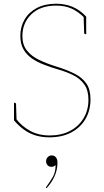

<svg xmlns="http://www.w3.org/2000/svg" viewBox="-20 -728 555 1029"><path d="M245 8Q204 8 170 -2.5Q136 -13 108 -33.5Q80 -54 55 -83L59 -91L68 -89Q96 -52 141 -27Q186 -2 247 -2Q309 -2 355.5 -26.5Q402 -51 428 -94.5Q454 -138 454 -193Q454 -244 432 -275Q410 -306 374.5 -324Q339 -342 297.5 -354Q256 -366 217 -381Q182 -394 153 -413.5Q124 -433 106.5 -462.5Q89 -492 89 -536Q89 -585 112 -624Q135 -663 178 -685.5Q221 -708 281 -708Q329 -708 368.5 -691.5Q408 -675 442 -639L438 -634H431Q399 -666 363.5 -682Q328 -698 281 -698Q196 -698 148 -651.5Q100 -605 100 -535Q100 -488 124 -457.5Q148 -427 189.5 -407Q231 -387 283 -371Q338 -354 379 -333.5Q420 -313 442.5 -281Q465 -249 465 -196Q465 -137 438.5 -91Q412 -45 362.5 -18.5Q313 8 245 8ZM428 -645 442 -639V-545H436Q434 -545 432.5 -547.5Q431 -550 431 -552ZM69 -77 55 -83V-177H61Q63 -177 64.5 -174.5Q66 -172 66 -170ZM229 281 228 280Q227 279 226.5 278.5Q226 278 226 277Q226 275 229 272Q248 246 263 220.5Q278 195 278 156Q274 161 268.5 163.5Q263 166 255 166Q243 166 235 157.5Q227 149 227 136Q227 124 235.5 114.5Q244 105 257 105Q271 105 279.5 115Q288 125 288 144Q288 183 271.5 218.5Q255 254 229 281Z"/></svg>

Font: Aleo Thin
Style: Regular
Weight: 250
Designer: Alessio Laiso
Foundry: Alessio Laiso
Version: Version 2.001;gftools[0.9.29]